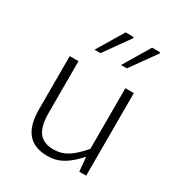

<svg xmlns="http://www.w3.org/2000/svg" viewBox="-188 -921 990 1061"><g transform="rotate(30 306.5 -391.0)"><path d="M102 -189V-527H158V-197Q158 -113 187.5 -74Q217 -35 282 -35Q329 -35 368.5 -59Q408 -83 457 -140V-527H511V0H467L459 -88H456Q412 -38 368 -12.5Q324 13 271 13Q185 13 143.5 -37Q102 -87 102 -189ZM473 -795H522L526 -789L409 -626H372ZM304 -795H354L357 -789L241 -626H203Z"/></g></svg>

Font: Nebula Sans Light
Style: Regular
Weight: 300
Designer: Paul D. Hunt for Adobe (as Source Sans)
Foundry: Nebula Entertainment & Broadcasting LLC
Version: Version 1.010